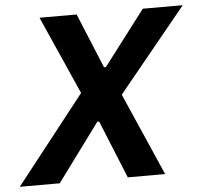

<svg xmlns="http://www.w3.org/2000/svg" viewBox="-91 -751 847 804"><g transform="rotate(-5 333.0 -349.0)"><path d="M419 -347 571 0H414L315 -243H307L128 0H-40L250 -369L104 -698H260L355 -468H363L538 -698H706Z"/></g></svg>

Font: Aneliza
Style: Bold Italic
Weight: 700
Italic angle: -11.31°
Designer: Mike Abbink, Paul van der Laan, Pieter van Rosmalen
Foundry: Bold Monday
Version: Version 3.0